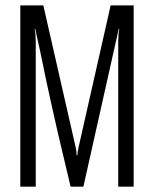

<svg xmlns="http://www.w3.org/2000/svg" viewBox="-20 -696 543 716"><path d="M111.3 -588.9 109.4 -587.9Q113.3 -567.4 113.3 -541V0H55.7V-675.8H141.6L262.7 -144.5Q265.6 -131.8 265.6 -117.2H268.6Q268.6 -127 272.5 -144.5L392.6 -675.8H478.5V0H420.9V-541Q420.9 -567.4 424.8 -587.9L422.9 -588.9L291 0H243.2Q218.8 -101.6 196.3 -198.2Q171.9 -304.7 154.3 -386.7Q144.5 -432.6 128.9 -508.8Q124 -531.2 118.2 -556.6Q118.2 -556.6 111.3 -588.9Z"/></svg>

Font: Vancouver Drive
Style: Regular
Weight: 400
Designer: Valery Zaveryaev
Foundry: Cyreal (www.cyreal.org)
Version: Version 1.06